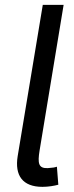

<svg xmlns="http://www.w3.org/2000/svg" viewBox="-20 -747 299 772"><path d="M152 -727.3 51.1 -119.3C38.4 -41.2 71 4.3 150.6 4.3C174.7 4.3 198.9 0 214.5 -4.3L208.8 -76.7C200.3 -73.9 193.2 -72.4 171.9 -71C134.9 -69.6 130.7 -89.5 139.2 -142L235.8 -727.3Z"/></svg>

Font: Magic Ui Pro
Style: Italic
Weight: 400
Italic angle: -9.39999°
Designer: Stefan Endress, Andreas Faust
Version: Version 1.000;FEAKit 1.0